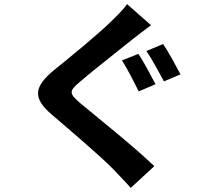

<svg xmlns="http://www.w3.org/2000/svg" viewBox="-20 -841 1040 937"><path d="M655 -578 575 -546C602 -506 636 -436 657 -395L739 -430C720 -466 681 -541 655 -578ZM776 -626 694 -592C722 -553 757 -486 780 -444L861 -478C841 -515 802 -589 776 -626ZM600 -821C585 -798 552 -765 524 -738C457 -672 322 -562 244 -499C145 -417 137 -362 236 -279C326 -202 477 -73 532 -16C560 14 591 45 618 76L733 -30C635 -125 445 -276 370 -339C317 -385 316 -396 369 -441C435 -498 565 -599 629 -651C653 -669 685 -695 717 -718Z"/></svg>

Font: Genne Gothic Bold
Style: Regular
Weight: 700
Designer: Ryoko NISHIZUKA (kana & ideographs); Paul D. Hunt (Latin, Greek & Cyrillic); Wenlong ZHANG (bopomofo); Sandoll Communica
Foundry: Adobe Systems Incorporated
Version: Version 1.004;PS 1.004;hotconv 16.6.51;makeotf.lib2.5.65220